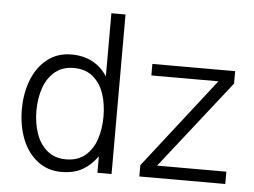

<svg xmlns="http://www.w3.org/2000/svg" viewBox="-50 -754 1092 827"><g transform="rotate(5 495.5 -340.0)"><path d="M460 -689.9V0H398.9V-71.3Q372.1 -33.2 335.2 -11.7Q298.3 9.8 243.2 9.8Q184.1 9.8 140.4 -23.9Q96.7 -57.6 73.7 -115.5Q50.8 -173.3 50.8 -244.1Q50.8 -314.9 73.7 -372.8Q96.7 -430.7 140.4 -464.4Q184.1 -498 243.2 -498Q345.2 -498 398.9 -417V-689.9ZM403.8 -244.1Q403.8 -298.3 388.7 -342.8Q373.5 -387.2 341.1 -414.1Q308.6 -440.9 258.8 -440.9Q210 -440.9 177.5 -414.1Q145 -387.2 129.4 -342.5Q113.8 -297.9 113.8 -244.1Q113.8 -189.9 129.4 -145Q145 -100.1 177.5 -73Q210 -45.9 258.8 -45.9Q308.6 -45.9 341.1 -72.8Q373.5 -99.6 388.7 -144.5Q403.8 -189.5 403.8 -244.1ZM951.7 -487.8V-434.1L652.3 -53.2H951.7V0H580.1V-48.8L883.8 -438H593.8V-487.8Z"/></g></svg>

Font: Acari Sans Light
Style: Regular
Weight: 300
Designer: Alfredo Marco Pradil and Stefan Peev
Foundry: Hanken Design Co.
Version: Version 1.045;January 11, 2019;FontCreator 11.5.0.2425 64-bi